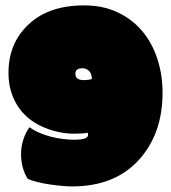

<svg xmlns="http://www.w3.org/2000/svg" viewBox="-20 -666 619 695"><path d="M283.7 -376Q299.3 -376 312.5 -379.9Q312.5 -397.5 303.2 -408.2Q293.9 -418.9 277.8 -418.9Q252.9 -418.9 252.9 -398.9Q252.9 -376 283.7 -376ZM298.8 -177.7Q298.8 -183.6 296.9 -185.5Q279.8 -182.1 248.5 -182.1Q190.9 -182.1 135.3 -206.5Q74.2 -233.4 42.5 -284.7Q10.7 -335.9 10.7 -401.9Q10.7 -510.7 84.5 -578.6Q157.2 -646.5 284.2 -646.5Q353 -646.5 406 -621.3Q459 -596.2 495.1 -553Q531.2 -509.8 549.8 -452.4Q568.4 -395 568.4 -330.1Q568.4 -180.2 481 -85.4Q394 8.8 240.7 8.8Q226.1 8.8 203.9 6.8Q181.6 4.9 158.7 1.5Q135.7 -2 114.5 -7.3Q93.3 -12.7 80.1 -19Q56.2 -57.6 56.2 -108.4Q56.2 -136.2 64.7 -161.6Q73.2 -187 86.9 -205.6Q102.5 -193.8 122.6 -185.3Q142.6 -176.8 164.6 -171.1Q186.5 -165.5 208.5 -162.8Q230.5 -160.2 249.5 -160.2Q298.8 -160.2 298.8 -177.7Z"/></svg>

Font: Modak sl
Style: Regular
Weight: 400
Designer: Sarang Kulkarni, Maithili Shingre, Noopur Datye
Foundry: Ek Type
Version: Version 1.036;PS Version 1.000;hotconv 1.0.79;makeotf.lib2.5